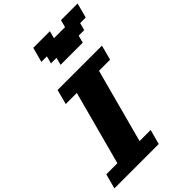

<svg xmlns="http://www.w3.org/2000/svg" viewBox="-348 -1390 1531 1531"><g transform="rotate(-45 417.5 -625.0)"><path d="M0 0H500Q505.9 -21 516.8 -62.5Q527.8 -104 533.7 -125H408.7Q436.5 -229.5 492.4 -437.7Q548.3 -646 576.2 -750H701.2Q707 -771 718 -812.5Q729 -854 734.4 -875H234.4Q229 -854 217.8 -812.5Q206.5 -771 201.2 -750H326.2Q298.3 -646 242.4 -437.5Q186.5 -229 158.7 -125H33.7Q27.8 -104 16.6 -62.5Q5.4 -21 0 0ZM393.1 -1000H643.1L659.7 -1062.5H722.2L738.8 -1125H801.3Q807.1 -1146 818.4 -1187.5Q829.6 -1229 835 -1250H647.5L630.9 -1187.5H505.9L522.5 -1250H335Q329.6 -1229 318.4 -1187.5Q307.1 -1146 301.3 -1125H363.8L347.2 -1062.5H409.7Z"/></g></svg>

Font: Faithful 32x
Style: BoldOblique
Weight: 400
Foundry: Faithful Resource Pack
Version: Version 1.0; January 27, 2023